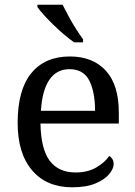

<svg xmlns="http://www.w3.org/2000/svg" viewBox="-20 -786 575 816"><path d="M287 10Q178 10 116.5 -62Q55 -134 55 -264Q55 -404 113 -475Q171 -546 277 -546Q374 -546 429.5 -486Q485 -426 485 -307V-261H152Q154 -152 191.5 -102.5Q229 -53 301 -53Q353 -53 389.5 -74.5Q426 -96 444 -123Q451 -120 457 -111Q463 -102 463 -89Q463 -69 444 -46Q425 -23 386 -6.5Q347 10 287 10ZM384 -315Q384 -395 359.5 -443.5Q335 -492 275 -492Q220 -492 189.5 -446.5Q159 -401 154 -315ZM295 -606Q275 -620 252 -639.5Q229 -659 206.5 -681Q184 -703 166 -723Q148 -743 139 -756V-766H246Q257 -744 271.5 -717Q286 -690 302.5 -664Q319 -638 333 -619V-606Z"/></svg>

Font: Noto Serif Hebrew
Style: Regular
Weight: 400
Designer: Monotype Design Team
Foundry: Monotype Imaging Inc.
Version: Version 2.003